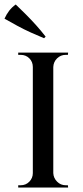

<svg xmlns="http://www.w3.org/2000/svg" viewBox="-33 -834 371 854"><path d="M204 -600V0H113V-600ZM116 -64V0H48V-10Q48 -10 53.5 -10Q59 -10 59 -10Q82 -10 97.5 -26Q113 -42 113 -64ZM202 -64H204Q205 -42 221 -26Q237 -10 259 -10Q259 -10 264 -10Q269 -10 269 -10L270 0H202ZM202 -536V-600H270L269 -590Q269 -590 264 -590Q259 -590 259 -590Q237 -590 221 -574.5Q205 -559 204 -536ZM116 -536H113Q113 -559 97.5 -574.5Q82 -590 59 -590Q59 -590 53.5 -590Q48 -590 48 -590V-600H116ZM170 -671 163 -664Q134 -676 104 -689.5Q74 -703 44.5 -719Q15 -735 -13 -751Q-4 -771 8 -786.5Q20 -802 37 -814Q58 -794 81.5 -770.5Q105 -747 127.5 -722Q150 -697 170 -671Z"/></svg>

Font: Cinzel Medium
Style: Regular
Weight: 500
Designer: Natanael Gama
Version: Version 2.000